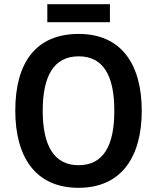

<svg xmlns="http://www.w3.org/2000/svg" viewBox="-20 -887 750 917"><path d="M505 -867H206V-781H505ZM657 -358C657 -579 560 -725 356 -725C151 -725 53 -587 53 -359C53 -139 148 10 355 10C560 10 657 -138 657 -358ZM184 -358C184 -524 237 -618 356 -618C474 -618 526 -525 526 -358C526 -191 474 -98 355 -98C238 -98 184 -192 184 -358Z"/></svg>

Font: Noto Sans Lao Looped SemiCondensed SemiBold
Style: Regular
Weight: 600
Width: 4
Designer: Mark Frömberg, Ben Mitchell
Foundry: The Fontpad Ltd
Version: Version 1.002